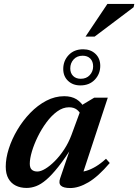

<svg xmlns="http://www.w3.org/2000/svg" viewBox="-20 -938 698 970"><path d="M284 -37.5 339.5 -201H348Q307 -136 274 -94.5Q241 -53 213.8 -29.8Q186.5 -6.5 162.2 2.5Q138 11.5 114 11.5Q83.5 11.5 59.8 -0.2Q36 -12 22.5 -35.8Q9 -59.5 9 -96Q9 -138.5 24.5 -187Q40 -235.5 67.8 -282.2Q95.5 -329 132.8 -367.5Q170 -406 213.8 -429Q257.5 -452 304.5 -452Q341 -452 366.5 -436.5Q392 -421 411 -386.5L390 -355Q383 -373 367.8 -384.5Q352.5 -396 328.5 -396Q298 -396 269 -375Q240 -354 215 -320.2Q190 -286.5 171 -247.8Q152 -209 141.2 -172.8Q130.5 -136.5 130.5 -111Q130.5 -90 140.5 -80.8Q150.5 -71.5 169 -71.5Q186 -71.5 209.2 -85.5Q232.5 -99.5 257.5 -124.8Q282.5 -150 304.5 -183.5Q326.5 -217 341 -256L397.5 -409.5L456 -444.5H524.5L390 -36L372 -69Q393.5 -68.5 416.5 -75.2Q439.5 -82 464.5 -97Q489.5 -112 515.5 -136L534.5 -114.5Q476 -46 426.8 -17Q377.5 12 335 12Q300.5 12 287.8 0Q275 -12 284 -37.5ZM400 -689Q438 -689 462.2 -666Q486.5 -643 486.5 -605.5Q486.5 -564.5 459 -535.5Q431.5 -506.5 386 -506.5Q348 -506.5 323.8 -529.5Q299.5 -552.5 299.5 -589.5Q299.5 -631 327 -660Q354.5 -689 400 -689ZM388 -540Q416.5 -540 433.5 -558.5Q450.5 -577 450.5 -602.5Q450.5 -627.5 436.2 -642Q422 -656.5 397.5 -656.5Q369 -656.5 352 -637.8Q335 -619 335 -592.5Q335 -568.5 349.5 -554.2Q364 -540 388 -540ZM412 -753 522.5 -918H658.5L655 -901.5L458 -753Z"/></svg>

Font: Newsreader 16pt 16pt SemiBold
Style: Italic
Weight: 600
Italic angle: -17°
Version: Version 1.003